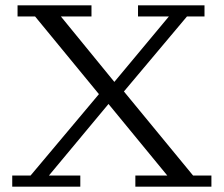

<svg xmlns="http://www.w3.org/2000/svg" viewBox="-20 -702 841 722"><path d="M26 0V-42H95L352 -348L112 -640H46V-682H324V-640H209L410 -394L615 -640H499V-682H749V-640H683L446 -358L706 -42H775V0H489V-42H609L388 -311L164 -42H282V0Z"/></svg>

Font: Montagu Slab 16pt Light
Style: Regular
Weight: 300
Designer: Florian Karsten
Foundry: Florian Karsten
Version: Version 1.000; ttfautohint (v1.8.3)